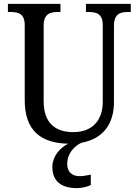

<svg xmlns="http://www.w3.org/2000/svg" viewBox="-20 -734 703 994"><path d="M379 240C398 240 431 234 450 224V170C428 175 409 178 392 178C356 178 328 159 328 115C328 59 366 21 402 5C512 -15 570 -91 570 -205V-600C570 -663 603 -672 645 -672H657V-714H425V-672H437C479 -672 512 -663 512 -604V-207C512 -116 463 -50 359 -50C270 -50 206 -94 206 -210V-600C206 -663 239 -672 282 -672H293V-714H21V-672H33C75 -672 108 -663 108 -604V-216C108 -56 193 7 333 10C288 32 251 78 251 130C251 206 299 240 379 240Z"/></svg>

Font: Noto Serif Devanagari SemiCondensed
Style: Regular
Weight: 400
Width: 4
Designer: Universal Thirst, Indian Type Foundry and the Monotype Design Team
Foundry: Monotype Imaging Inc.
Version: Version 2.004